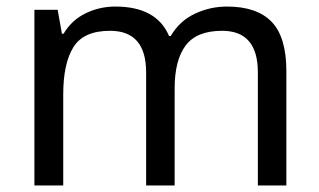

<svg xmlns="http://www.w3.org/2000/svg" viewBox="-20 -566 975 586"><path d="M673 -546Q764 -546 809 -499.5Q854 -453 854 -349V0H767V-345Q767 -472 658 -472Q580 -472 546.5 -427Q513 -382 513 -296V0H426V-345Q426 -472 316 -472Q235 -472 204 -422Q173 -372 173 -278V0H85V-536H156L169 -463H174Q199 -505 241.5 -525.5Q284 -546 332 -546Q458 -546 496 -456H501Q528 -502 574.5 -524Q621 -546 673 -546Z"/></svg>

Font: Noto Sans Yi
Style: Regular
Weight: 400
Designer: Monotype Design Team
Foundry: Monotype Imaging Inc.
Version: Version 2.002; ttfautohint (v1.8.4.7-5d5b)